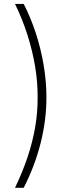

<svg xmlns="http://www.w3.org/2000/svg" viewBox="-20 -792 355 949"><path d="M54.2 136.2Q91.8 58.1 116.7 -16.8Q141.6 -91.8 154.1 -165Q166.5 -238.3 166 -310.5Q166.5 -385.3 153.6 -463.1Q140.6 -541 115.7 -619.4Q90.8 -697.8 54.2 -772.5H97.2Q132.3 -704.1 157.5 -626.7Q182.6 -549.3 196 -468.8Q209.5 -388.2 209.5 -310.5Q209.5 -199.2 180.9 -85.4Q152.3 28.3 97.2 136.2Z"/></svg>

Font: Inter Tight ExtraLight
Style: Regular
Weight: 250
Designer: Rasmus Andersson
Foundry: rsms
Version: Version 3.004